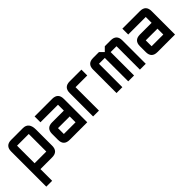

<svg xmlns="http://www.w3.org/2000/svg" viewBox="87 -1279 2266 2266"><g transform="rotate(-45 1220.5 -146.0)"><path d="M48.8 -390.6Q48.8 -488.3 146.5 -488.3H341.8Q439.5 -488.3 439.5 -366.2V-97.7Q439.5 0 341.8 0H146.5V195.3H48.8ZM341.8 -390.6H146.5V-97.7H341.8Z M927.7 0H634.8Q537.1 0 537.1 -97.7V-195.3Q537.1 -293 634.8 -293H830.1V-390.6H537.1V-488.3H830.1Q927.7 -488.3 927.7 -390.6ZM634.8 -97.7H830.1V-195.3H634.8Z M1123 -488.3H1318.4V-390.6H1123V0H1025.4V-390.6Q1025.4 -488.3 1123 -488.3Z M1611.3 -390.6H1513.7V0H1416V-390.6Q1416 -488.3 1513.7 -488.3H1611.3L1660.2 -439.5L1709 -488.3H1806.6Q1904.3 -488.3 1904.3 -390.6V0H1806.6V-390.6H1709V0H1611.3Z M2392.6 0H2099.6Q2002 0 2002 -97.7V-195.3Q2002 -293 2099.6 -293H2294.9V-390.6H2002V-488.3H2294.9Q2392.6 -488.3 2392.6 -390.6ZM2099.6 -97.7H2294.9V-195.3H2099.6Z"/></g></svg>

Font: BabelStone Runic Long Branch
Style: Regular
Weight: 400
Designer: Andrew West
Foundry: BabelStone
Version: Version 3.002 March 14, 2022